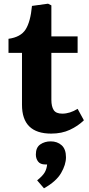

<svg xmlns="http://www.w3.org/2000/svg" viewBox="-20 -709 479 1039"><path d="M257 14Q99 14 99 -142V-423H26V-499Q92 -508 118.5 -549.5Q145 -591 153 -677L240 -689L258 -680V-512H400V-423H258V-169Q258 -133 270.5 -113.5Q283 -94 317 -94Q358 -94 400 -120L434 -58Q402 -27 358 -6.5Q314 14 257 14ZM218 310 181 267Q212 242 222.5 223Q233 204 235 181H225Q198 181 186 165Q174 149 174 127Q174 89 198 72.5Q222 56 254 56Q290 56 313.5 77Q337 98 337 142Q337 182 310.5 227.5Q284 273 218 310Z"/></svg>

Font: Literata 12pt
Style: Bold
Weight: 700
Designer: Latin by Veronika Burian and Jose Scaglione. Greek by Irene Vlachou. Cyrillic by Vera Evstafieva.
Foundry: TypeTogether
Version: Version 3.002